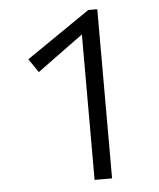

<svg xmlns="http://www.w3.org/2000/svg" viewBox="-49 -701 616 744"><g transform="rotate(-5 258.5 -329.0)"><path d="M289 0V-600L340 -603L110 -435L74 -488L322 -658H357V0Z"/></g></svg>

Font: Ysabeau Office
Style: Regular
Weight: 400
Designer: Christian Thalmann (Catharsis Fonts)
Version: Version 2.001;gftools[0.9.30]; featfreeze: tnum,lnum,ss02